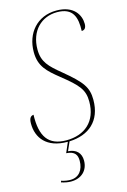

<svg xmlns="http://www.w3.org/2000/svg" viewBox="-152 -789 721 1086"><g transform="rotate(-15 209.0 -246.0)"><path d="M162 10H164L138 70C190 73 201 99 201 131C201 184 173 222 123 222C110 222 90 220 70 213L67 222C90 229 107 232 124 232C185 232 225 194 225 136C225 92 199 65 151 62L174 10C287 6 365 -58 365 -182C365 -255 339 -291 235 -377C168 -432 133 -465 133 -538C133 -648 203 -714 294 -714C388 -714 405 -654 402 -575C419 -575 429 -586 429 -610C429 -661 395 -724 293 -724C179 -724 109 -639 109 -530C109 -446 151 -409 218 -355C312 -280 340 -248 340 -178C340 -62 266 0 159 0C54 0 12 -61 16 -188C1 -186 -11 -178 -11 -143C-11 -60 40 10 162 10Z"/></g></svg>

Font: Noto Serif Display Condensed Thin
Style: Italic
Weight: 100
Width: 3
Italic angle: -12°
Designer: Monotype Design Team
Foundry: Monotype Imaging Inc.
Version: Version 2.009